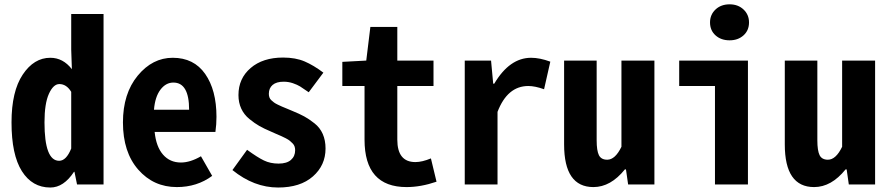

<svg xmlns="http://www.w3.org/2000/svg" viewBox="-20 -836 4040 870"><path d="M208 13.7Q126 13.7 79.1 -60.5Q32.2 -134.8 32.2 -281.2Q32.2 -421.9 83 -498Q133.8 -574.2 208 -574.2Q265.6 -574.2 305.7 -522.5L302.7 -611.3V-772.5H449.2V0H329.1L317.4 -57.6H315.4Q268.6 13.7 208 13.7ZM248 -107.4Q280.3 -107.4 302.7 -163.1V-419.9Q281.2 -455.1 249 -455.1Q221.7 -455.1 201.7 -411.1Q181.6 -367.2 181.6 -281.2Q181.6 -107.4 248 -107.4Z M781.2 11.7Q675.8 11.7 606.4 -67.4Q537.1 -146.5 537.1 -281.2Q537.1 -412.1 604 -493.2Q670.9 -574.2 762.7 -574.2Q858.4 -574.2 909.7 -501Q960.9 -427.7 960.9 -306.6Q960.9 -272.5 956.1 -238.3H680.7Q687.5 -170.9 718.8 -135.3Q750 -99.6 799.8 -99.6Q841.8 -99.6 890.6 -127.9L941.4 -39.1Q873 11.7 781.2 11.7ZM677.7 -338.9H836.9Q836.9 -461.9 765.6 -461.9Q731.4 -461.9 707 -429.7Q682.6 -397.5 677.7 -338.9Z M1240.2 13.7Q1130.9 13.7 1033.2 -65.4L1099.6 -157.2Q1146.5 -123 1175.8 -108.9Q1205.1 -94.7 1242.2 -94.7Q1279.3 -94.7 1298.3 -111.3Q1317.4 -127.9 1317.4 -155.3Q1317.4 -164.1 1314.9 -171.9Q1312.5 -179.7 1305.7 -186.5Q1298.8 -193.4 1293 -198.2Q1287.1 -203.1 1274.9 -209.5Q1262.7 -215.8 1254.9 -219.2Q1247.1 -222.7 1231 -229.5Q1214.8 -236.3 1207 -240.2Q1176.8 -252.9 1155.3 -265.1Q1133.8 -277.3 1109.9 -296.9Q1085.9 -316.4 1073.2 -343.8Q1060.5 -371.1 1060.5 -405.3Q1060.5 -480.5 1115.7 -527.8Q1170.9 -575.2 1262.7 -575.2Q1319.3 -575.2 1360.4 -557.6Q1401.4 -540 1445.3 -506.8L1378.9 -418Q1352.5 -436.5 1339.8 -444.3Q1327.1 -452.1 1307.1 -459Q1287.1 -465.8 1265.6 -465.8Q1232.4 -465.8 1215.3 -451.2Q1198.2 -436.5 1198.2 -411.1Q1198.2 -402.3 1200.7 -395Q1203.1 -387.7 1209.5 -381.8Q1215.8 -376 1221.7 -371.6Q1227.5 -367.2 1238.8 -361.8Q1250 -356.4 1257.8 -353Q1265.6 -349.6 1281.2 -343.3Q1296.9 -336.9 1305.7 -333Q1336.9 -320.3 1358.4 -308.6Q1379.9 -296.9 1404.8 -277.3Q1429.7 -257.8 1442.4 -229Q1455.1 -200.2 1455.1 -163.1Q1455.1 -86.9 1397.9 -36.6Q1340.8 13.7 1240.2 13.7Z M1822.3 11.7Q1631.8 11.7 1631.8 -203.1V-446.3H1531.2V-555.7L1639.6 -561.5L1658.2 -713.9H1780.3V-561.5H1944.3V-446.3H1780.3V-203.1Q1780.3 -101.6 1862.3 -101.6Q1892.6 -101.6 1932.6 -118.2L1958 -12.7Q1886.7 11.7 1822.3 11.7Z M2085.9 0V-561.5H2205.1L2214.8 -457H2219.7Q2289.1 -574.2 2386.7 -574.2Q2425.8 -574.2 2473.6 -556.6L2445.3 -431.6Q2404.3 -446.3 2374 -446.3Q2279.3 -446.3 2234.4 -329.1V0Z M2668.9 11.7Q2536.1 11.7 2536.1 -181.6V-561.5H2683.6V-200.2Q2683.6 -153.3 2693.8 -132.8Q2704.1 -112.3 2731.4 -112.3Q2767.6 -112.3 2795.9 -170.9V-561.5H2945.3V0H2826.2L2816.4 -68.4H2811.5Q2747.1 11.7 2668.9 11.7Z M3219.7 0V-446.3H3057.6V-561.5H3369.1V0ZM3286.1 -653.3Q3247.1 -653.3 3222.2 -675.8Q3197.3 -698.2 3197.3 -734.4Q3197.3 -769.5 3222.2 -793Q3247.1 -816.4 3286.1 -816.4Q3324.2 -816.4 3349.1 -793Q3374 -769.5 3374 -734.4Q3374 -698.2 3349.1 -675.8Q3324.2 -653.3 3286.1 -653.3Z M3668.9 11.7Q3536.1 11.7 3536.1 -181.6V-561.5H3683.6V-200.2Q3683.6 -153.3 3693.8 -132.8Q3704.1 -112.3 3731.4 -112.3Q3767.6 -112.3 3795.9 -170.9V-561.5H3945.3V0H3826.2L3816.4 -68.4H3811.5Q3747.1 11.7 3668.9 11.7Z"/></svg>

Font: Gen Shin Gothic Monospace Bold
Style: Bold
Weight: 700
Designer: [Source Han Sans]
Ryoko NISHIZUKA  (kana & ideographs); Paul D. Hunt (Latin, Greek & Cyrillic); Wenlong ZHANG  (bopomofo
Version: Version 1.002.20150607